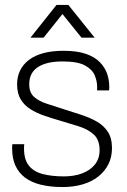

<svg xmlns="http://www.w3.org/2000/svg" viewBox="-20 -743 513 775"><path d="M233 12Q183 12 144.5 2.5Q106 -7 80.5 -26.5Q55 -46 42 -75Q29 -104 29 -143Q29 -147 29 -152Q29 -157 30 -161H78Q77 -155 77 -151Q77 -147 77 -143Q77 -99 96.5 -74.5Q116 -50 152.5 -40.5Q189 -31 238 -31Q280 -31 312.5 -43.5Q345 -56 363.5 -79.5Q382 -103 382 -137Q382 -179 358 -200.5Q334 -222 296.5 -233.5Q259 -245 219 -257Q188 -266 157.5 -276.5Q127 -287 102.5 -302.5Q78 -318 63.5 -342Q49 -366 49 -403Q49 -433 61 -458Q73 -483 96.5 -501Q120 -519 155 -528.5Q190 -538 236 -538Q291 -538 327 -525.5Q363 -513 383.5 -491.5Q404 -470 412.5 -445Q421 -420 421 -394Q421 -391 421 -387Q421 -383 420 -378H372V-394Q372 -415 362.5 -438.5Q353 -462 323.5 -478.5Q294 -495 233 -495Q199 -495 174 -489Q149 -483 132 -471.5Q115 -460 106.5 -443Q98 -426 98 -403Q98 -369 118 -351.5Q138 -334 170 -324Q202 -314 238 -302Q272 -291 306.5 -280Q341 -269 369.5 -253Q398 -237 415 -211.5Q432 -186 432 -145Q432 -108 417 -79Q402 -50 375.5 -29.5Q349 -9 312.5 1.5Q276 12 233 12ZM103 -591 208 -723H256L362 -591H309L217 -705H247L156 -591Z"/></svg>

Font: Archivo SemiBold Thin
Style: Regular
Weight: 250
Version: Version 2.001